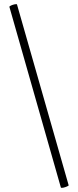

<svg xmlns="http://www.w3.org/2000/svg" viewBox="-20 -752 381 937"><path d="M277 163 26 -718Q25 -721 33.5 -725Q42 -729 52 -731Q62 -733 63 -730L315 152Q316 154 307 158Q298 162 288.5 164Q279 166 277 163Z"/></svg>

Font: Cormorant Garamond Light
Style: Regular
Weight: 400
Version: Version 4.001